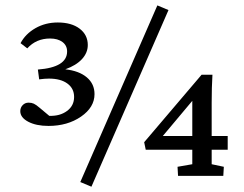

<svg xmlns="http://www.w3.org/2000/svg" viewBox="-20 -664 920 725"><path d="M283.2 23.4 574.2 -643.6 616.2 -626 325.2 41ZM336.9 -308.6Q336.9 -258.8 285.9 -223.6Q234.9 -188.5 163.1 -188.5Q116.7 -188.5 86.7 -204.3Q56.6 -220.2 56.6 -244.1Q56.6 -257.8 65.7 -267.1Q74.7 -276.4 87.9 -276.4Q99.1 -276.4 107.7 -272.5Q116.2 -268.6 129.9 -256.8L166 -226.6Q206.1 -225.1 232.9 -244.9Q259.8 -264.6 259.8 -297.9Q259.8 -330.1 234.4 -348.6Q209 -367.2 165 -367.2Q148.4 -367.2 127.9 -364.3L123 -401.4Q233.4 -409.7 233.4 -469.7Q233.4 -492.2 215.8 -505.4Q198.2 -518.6 168.9 -518.6Q116.7 -518.6 83 -481.4L57.6 -501Q76.2 -536.1 113.8 -557.6Q151.4 -579.1 198.2 -579.1Q250 -579.1 280.8 -555.7Q311.5 -532.2 311.5 -494.1Q311.5 -464.8 289.6 -440.9Q267.6 -417 226.6 -402.3Q278.8 -396.5 307.9 -371.8Q336.9 -347.2 336.9 -308.6ZM779.3 -43.9 825.2 -34.2 823.2 0H652.3L650.4 -34.2L706.1 -43.9V-98.6H530.3L524.4 -127L741.2 -381.8H782.2Q779.3 -335 779.3 -276.4V-150.4H839.8V-98.6H779.3ZM594.7 -150.4H706.1V-283.2Z"/></svg>

Font: Crimson Pro
Style: Regular
Weight: 400
Designer: Jacques Le Bailly
Foundry: Baron von Fonthausen
Version: Version 1.003